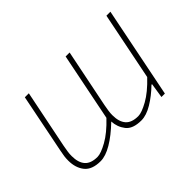

<svg xmlns="http://www.w3.org/2000/svg" viewBox="-88 -709 952 952"><g transform="rotate(-45 388.0 -233.0)"><path d="M176 12Q116 12 90 -20.5Q64 -53 64 -104Q64 -122 66 -134.5Q68 -147 72 -168L134 -478H162L100 -172Q96 -150 94 -136.5Q92 -123 92 -108Q92 -62 113 -38Q134 -14 180 -14Q204 -14 250 -39.5Q296 -65 348 -120L420 -478H448L386 -172Q382 -150 380 -136.5Q378 -123 378 -108Q378 -62 399 -38Q420 -14 466 -14Q490 -14 536 -39.5Q582 -65 634 -120L706 -478H734L638 0H614L626 -78H622Q582 -39 539.5 -13.5Q497 12 462 12Q402 12 378 -19Q354 -50 352 -90Q301 -41 256 -14.5Q211 12 176 12Z"/></g></svg>

Font: Source Sans 3
Style: Italic
Weight: 200
Italic angle: -11°
Designer: Paul D. Hunt
Foundry: Adobe
Version: Version 3.046;hotconv 1.0.118;makeotfexe 2.5.65603